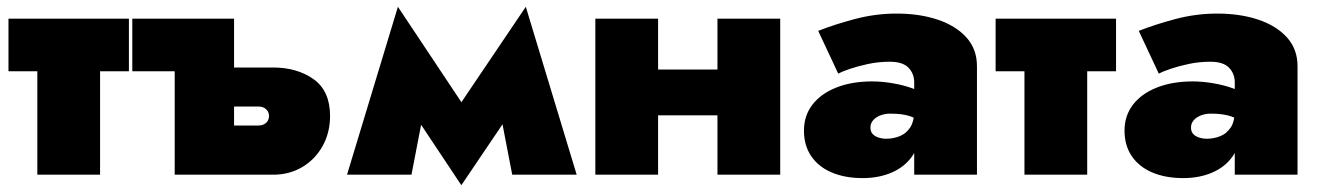

<svg xmlns="http://www.w3.org/2000/svg" viewBox="-20 -515 3895 566"><path d="M5 -460V-305H360V-460ZM90 -440V0H275V-440Z M642 -201H742Q756 -201 764.5 -193Q773 -185 773 -173Q773 -165 769 -158.5Q765 -152 758 -148.5Q751 -145 742 -145H642V0H785Q833 0 871 -22.5Q909 -45 931 -84.5Q953 -124 953 -173Q953 -247 904.5 -281.5Q856 -316 785 -316H642ZM495 -305V0H670V-460H370V-305Z M1490 0H1680L1530 -495L1435 -285ZM1310 -169 1340 31 1540 -265 1530 -495ZM1340 31 1370 -169 1153 -495 1143 -265ZM1003 0H1193L1248 -285L1153 -495Z M1782 -175H2172V-310H1782ZM2095 -460V0H2280V-460ZM1735 -460V0H1920V-460Z M2546 -139Q2546 -151 2553.5 -160Q2561 -169 2574.5 -174.5Q2588 -180 2605 -180Q2641 -180 2664 -172Q2687 -164 2708 -147V-233Q2696 -245 2670 -254.5Q2644 -264 2612 -269.5Q2580 -275 2551 -275Q2491 -275 2445.5 -257Q2400 -239 2375 -206.5Q2350 -174 2350 -130Q2350 -86 2371.5 -54.5Q2393 -23 2432 -6.5Q2471 10 2523 10Q2571 10 2609 -6.5Q2647 -23 2669 -54.5Q2691 -86 2691 -130L2675 -190Q2675 -157 2663 -139Q2651 -121 2632 -113.5Q2613 -106 2593 -106Q2581 -106 2570 -109.5Q2559 -113 2552.5 -120Q2546 -127 2546 -139ZM2451 -298Q2462 -304 2485.5 -312Q2509 -320 2539.5 -326.5Q2570 -333 2603 -333Q2641 -333 2658 -315.5Q2675 -298 2675 -272V0H2860V-320Q2860 -370 2829 -404.5Q2798 -439 2744.5 -457Q2691 -475 2623 -475Q2561 -475 2500.5 -459Q2440 -443 2392 -424Z M2915 -460V-305H3270V-460ZM3000 -440V0H3185V-440Z M3491 -139Q3491 -151 3498.5 -160Q3506 -169 3519.5 -174.5Q3533 -180 3550 -180Q3586 -180 3609 -172Q3632 -164 3653 -147V-233Q3641 -245 3615 -254.5Q3589 -264 3557 -269.5Q3525 -275 3496 -275Q3436 -275 3390.5 -257Q3345 -239 3320 -206.5Q3295 -174 3295 -130Q3295 -86 3316.5 -54.5Q3338 -23 3377 -6.5Q3416 10 3468 10Q3516 10 3554 -6.5Q3592 -23 3614 -54.5Q3636 -86 3636 -130L3620 -190Q3620 -157 3608 -139Q3596 -121 3577 -113.5Q3558 -106 3538 -106Q3526 -106 3515 -109.5Q3504 -113 3497.5 -120Q3491 -127 3491 -139ZM3396 -298Q3407 -304 3430.5 -312Q3454 -320 3484.5 -326.5Q3515 -333 3548 -333Q3586 -333 3603 -315.5Q3620 -298 3620 -272V0H3805V-320Q3805 -370 3774 -404.5Q3743 -439 3689.5 -457Q3636 -475 3568 -475Q3506 -475 3445.5 -459Q3385 -443 3337 -424Z"/></svg>

Font: Jost Black
Style: Regular
Weight: 900
Version: Version 3.710